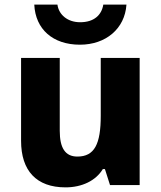

<svg xmlns="http://www.w3.org/2000/svg" viewBox="-20 -799 696 829"><path d="M325 -606C437 -606 519 -675 526 -779H426C419 -735 387 -703 326 -703C272 -703 234 -735 228 -779H128C133 -673 208 -606 325 -606ZM263 10C334 10 394 -19 424 -69H433L455 0H583V-549H415V-299C415 -177 388 -123 314 -123C261 -123 238 -161 238 -234V-549H71V-191C71 -62 137 10 263 10Z"/></svg>

Font: Kathrein 85 Heavy
Style: Regular
Weight: 900
Designer: Lazydogs Typefoundry, based on Open Sans by Ascender Corporation
Foundry: Lazydogs Typefoundry
Version: Version 1.003;PS 001.003;hotconv 1.0.88;makeotf.lib2.5.64775